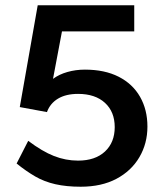

<svg xmlns="http://www.w3.org/2000/svg" viewBox="-20 -698 622 728"><path d="M286 10Q232 10 190 0.5Q148 -9 113.5 -29Q79 -49 43 -78L87 -164Q140 -124 184.5 -106.5Q229 -89 276 -89Q341 -89 378 -123.5Q415 -158 415 -216Q415 -274 378 -308Q341 -342 276 -342Q230 -342 200 -324Q170 -306 158 -273L55 -292L123 -678H489V-579H215L181 -399Q204 -416 235.5 -425Q267 -434 302 -434Q377 -434 430 -407Q483 -380 511 -331Q539 -282 539 -218Q539 -154 508.5 -102Q478 -50 421.5 -20Q365 10 286 10Z"/></svg>

Font: Gantari SemiBold
Style: Regular
Weight: 600
Designer: Anugrah Pasau
Foundry: Lafontype
Version: Version 1.000; ttfautohint (v1.8.3)